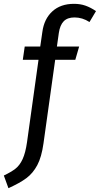

<svg xmlns="http://www.w3.org/2000/svg" viewBox="-80 -770 521 1002"><path d="M227 -598 217 -527H333L313 -458H208L147 -22Q137 50 114.5 92Q92 134 58 159.5Q24 185 -36 212L-60 146Q-22 128 0.5 110.5Q23 93 38 60.5Q53 28 61 -28L121 -458H39L49 -527H130L141 -603Q150 -671 193 -710.5Q236 -750 306 -750Q339 -750 366 -740.5Q393 -731 421 -712L387 -655Q350 -679 309 -679Q272 -679 252.5 -659Q233 -639 227 -598Z"/></svg>

Font: Fira Sans Condensed
Style: Italic
Weight: 400
Width: 3
Italic angle: -8°
Designer: bBox Type GmbH & Carrois Corporate GbR & Edenspiekermann AG
Foundry: bBox Type GmbH & Carrois Corporate GbR & Edenspiekermann AG
Version: Version 4.301